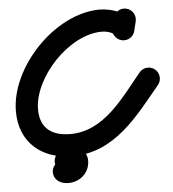

<svg xmlns="http://www.w3.org/2000/svg" viewBox="-54 -653 787 873"><g transform="rotate(-5 339.5 -216.5)"><path d="M554.5 -596.3C527.4 -602.8 500.1 -586.1 493.6 -559C490.2 -544.7 486.8 -530.5 483.3 -516.2C476.8 -489.1 493.5 -461.9 520.7 -455.3C547.8 -448.8 575 -465.5 581.5 -492.7C585 -506.9 588.4 -521.2 591.8 -535.4C598.3 -562.5 581.6 -589.8 554.5 -596.3ZM532.4 -453.9C560.3 -453.9 582.9 -476.6 582.9 -504.4C582.9 -573.3 488.5 -602.8 433.3 -602.8C227.9 -602.8 13.4 -375.8 13.4 -174.4C13.4 -31.6 113.2 50.5 252 50.5C445.9 50.5 555.9 -103.9 667.1 -237.9C684.9 -259.4 681.9 -291.3 660.4 -309.1C639 -326.9 607.1 -323.9 589.3 -302.4C500.7 -195.6 406.5 -50.5 252 -50.5C168.9 -50.5 114.4 -87.5 114.4 -174.4C114.4 -320.3 283.9 -501.8 433.3 -501.8C450.5 -501.8 472.4 -497.9 486.3 -486.9C487.2 -486.2 481.9 -506 481.9 -504.4C481.9 -476.6 504.5 -453.9 532.4 -453.9ZM273.3 -45.8C248.1 -57.6 218 -46.6 206.2 -21.3C195.5 1.7 184.8 24.7 174.1 47.7C162 73.6 173.3 97.8 192.5 110.1C211.7 122.5 238.7 123.2 258 102C257.7 102.3 257.4 102.7 257.1 103C256.6 103.6 256 104.1 255.4 104.6C253.8 106 251.9 107.2 249.8 107.8C248.8 108.1 245.8 108.3 246.8 108.3C247.4 108.3 245.5 108.2 244.9 108.2C235.6 107.3 227.6 99 223.7 91C222 87.4 220.9 83.5 220.4 79.5C220.3 78.3 220.3 77.1 220.2 75.9C220.2 77.2 221.1 73.4 221.8 72.4C225.3 67.7 225.9 69.6 222.3 69.6C222.1 69.6 222.6 69.6 222.8 69.6C223.1 69.6 223.5 69.7 223.8 69.7C224.8 69.8 225.7 70 226.7 70.3C230.1 71.3 233.3 72.9 236.3 74.9C237.7 75.9 241.5 79.1 240.3 78C219.3 59.6 187.4 61.8 169 82.7C150.6 103.7 152.8 135.6 173.7 154C187 165.6 204.9 170.6 222.3 170.6C276.9 170.6 321.2 131.9 321.2 75.9C321.2 34.9 285.6 7.3 246.8 7.3C222.3 7.3 197.8 17.3 181.6 36C162.6 57.9 177.5 84.7 200.2 99.4C222.8 114 253.3 116.7 265.6 90.3C276.3 67.3 287 44.3 297.8 21.3C309.6 -3.9 298.6 -34 273.3 -45.8Z"/></g></svg>

Font: FRB American Cursive Guidelines Ultra
Style: Bold Italic
Weight: 1000
Italic angle: -25°
Version: Version 2.0;Modular Font Editor K font №1